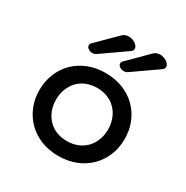

<svg xmlns="http://www.w3.org/2000/svg" viewBox="-159 -806 917 949"><g transform="rotate(30 300.0 -332.0)"><path d="M212.4 -520.5Q204.1 -514.2 190.4 -514.2Q179.2 -514.2 168.9 -520.5Q157.2 -527.8 157.2 -539.1Q157.2 -547.4 163.6 -553.2L271.5 -660.6Q286.1 -675.3 308.1 -675.3Q317.9 -675.3 327.9 -672.1Q337.9 -668.9 345.7 -663.6Q353.5 -657.7 358.4 -650.9Q363.3 -644 363.3 -637.2Q363.3 -626 353 -618.7ZM391.6 -520.5Q383.3 -514.2 369.6 -514.2Q358.4 -514.2 348.1 -520.5Q336.4 -527.8 336.4 -539.1Q336.4 -547.4 342.8 -553.2L450.7 -660.6Q464.4 -675.3 487.3 -675.3Q506.3 -675.3 524.9 -663.6Q532.7 -657.7 537.6 -650.9Q542.5 -644 542.5 -637.2Q542.5 -626 532.2 -618.7ZM125 -395.5Q157.7 -427.2 202.4 -444.6Q247.1 -461.9 299.8 -461.9Q352.5 -461.9 397.2 -444.6Q441.9 -427.2 474.6 -395.5Q507.3 -363.3 525.1 -319.8Q543 -276.4 543 -225.6Q543 -174.8 525.1 -131.6Q507.3 -88.4 474.6 -56.2Q441.9 -23.9 397.2 -6.6Q352.5 10.7 299.8 10.7Q247.1 10.7 202.4 -6.6Q157.7 -23.9 125 -56.2Q92.3 -88.4 74.5 -131.6Q56.6 -174.8 56.6 -225.6Q56.6 -276.4 74.5 -319.8Q92.3 -363.3 125 -395.5ZM192.4 -116.7Q211.9 -96.2 239.5 -85.2Q267.1 -74.2 299.8 -74.2Q332.5 -74.2 360.1 -85.2Q387.7 -96.2 407.2 -116.7Q426.8 -137.2 437.5 -165Q448.2 -192.9 448.2 -225.6Q448.2 -258.3 437.5 -286.1Q426.8 -314 407.2 -334.5Q387.7 -355 360.1 -366Q332.5 -377 299.8 -377Q267.1 -377 239.5 -366Q211.9 -355 192.4 -334.5Q172.9 -314 162.1 -286.1Q151.4 -258.3 151.4 -225.6Q151.4 -192.9 162.1 -165Q172.9 -137.2 192.4 -116.7Z"/></g></svg>

Font: Courier Prime Medium
Style: Regular
Weight: 500
Designer: Alan Dague-Greene
Foundry: Quote-Unquote Apps
Version: Version 1.202